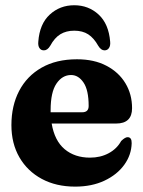

<svg xmlns="http://www.w3.org/2000/svg" viewBox="-20 -700 547 732"><path d="M483.5 -287.5Q483.5 -229 422.5 -229H177Q188 -163.5 226.5 -131.2Q265 -99 323 -99Q363 -99 394.2 -115.8Q425.5 -132.5 442 -162.5Q457.5 -177.5 467 -177Q482.5 -176.5 482 -154Q481 -109.5 453.8 -71.8Q426.5 -34 378.2 -11.2Q330 11.5 266.5 11.5Q194 11.5 139.2 -18Q84.5 -47.5 54 -100.2Q23.5 -153 23.5 -223Q23.5 -297 53 -353.5Q82.5 -410 138.5 -442Q194.5 -474 273.5 -474Q339 -474 386 -449.2Q433 -424.5 458.2 -382.5Q483.5 -340.5 483.5 -287.5ZM173 -280Q173 -275.5 173 -272H293.5Q318 -272 318 -296Q318 -356.5 298.5 -385.2Q279 -414 251 -414Q217.5 -414 195.2 -381.2Q173 -348.5 173 -280ZM263 -583Q232.5 -583 210.2 -569.5Q188 -556 171.5 -525.5Q161 -508 147.5 -508Q136 -508 130.2 -517Q124.5 -526 126 -541Q131 -609 169.8 -644.5Q208.5 -680 263 -680Q317.5 -680 356 -644.5Q394.5 -609 400 -541Q401.5 -526 395.5 -517Q389.5 -508 378.5 -508Q365 -508 354.5 -525.5Q338 -555 316.5 -569Q295 -583 263 -583Z"/></svg>

Font: Fraunces 72pt S050
Style: Bold
Weight: 700
Version: Version 1.000; ttfautohint (v1.8.3)